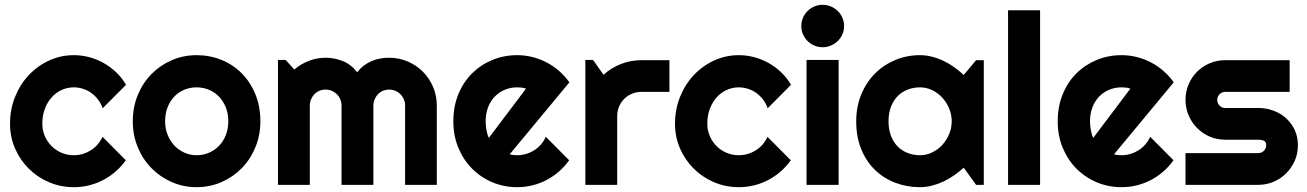

<svg xmlns="http://www.w3.org/2000/svg" viewBox="-20 -774 5475 804"><path d="M507.8 -418.9 410.2 -320.8Q402.8 -341.3 390.1 -357.7Q377.4 -374 361.6 -385.3Q345.7 -396.5 327.1 -402.3Q308.6 -408.2 289.1 -408.2Q261.7 -408.2 237.5 -397Q213.4 -385.7 195.6 -365.5Q177.7 -345.2 167.5 -317.4Q157.2 -289.6 157.2 -255.9Q157.2 -228.5 167.5 -204.6Q177.7 -180.7 195.6 -162.6Q213.4 -144.5 237.5 -134.3Q261.7 -124 289.1 -124Q308.6 -124 326.7 -129.4Q344.7 -134.8 360.6 -144.8Q376.5 -154.8 388.9 -169.2Q401.4 -183.6 409.2 -201.2L506.8 -103Q488.3 -76.7 464.1 -55.7Q439.9 -34.7 411.9 -20Q383.8 -5.4 352.8 2.2Q321.8 9.8 289.1 9.8Q233.9 9.8 185.3 -11Q136.7 -31.7 100.3 -67.9Q64 -104 43 -152.3Q22 -200.7 22 -255.9Q22 -315.9 43 -368.2Q64 -420.4 100.3 -459.2Q136.7 -498 185.3 -520.5Q233.9 -543 289.1 -543Q321.8 -543 353.3 -534.7Q384.8 -526.4 413.3 -510.5Q441.9 -494.6 466.1 -471.7Q490.2 -448.7 507.8 -418.9Z M1070.3 -266.1Q1070.3 -207.5 1049.3 -157Q1028.3 -106.4 992.2 -69.6Q956.1 -32.7 907.5 -11.5Q858.9 9.8 803.2 9.8Q748 9.8 699.5 -11.5Q650.9 -32.7 614.5 -69.6Q578.1 -106.4 557.1 -157Q536.1 -207.5 536.1 -266.1Q536.1 -325.7 557.1 -376.5Q578.1 -427.2 614.5 -464.1Q650.9 -501 699.5 -522Q748 -543 803.2 -543Q858.9 -543 907.5 -523.2Q956.1 -503.4 992.2 -467Q1028.3 -430.7 1049.3 -379.6Q1070.3 -328.6 1070.3 -266.1ZM936 -266.1Q936 -298.3 925.5 -324.5Q915 -350.6 897 -369.4Q878.9 -388.2 854.7 -398.2Q830.6 -408.2 803.2 -408.2Q775.9 -408.2 751.7 -398.2Q727.5 -388.2 709.7 -369.4Q691.9 -350.6 681.6 -324.5Q671.4 -298.3 671.4 -266.1Q671.4 -235.8 681.6 -210Q691.9 -184.1 709.7 -165Q727.5 -146 751.7 -135Q775.9 -124 803.2 -124Q830.6 -124 854.7 -134.3Q878.9 -144.5 897 -163.1Q915 -181.6 925.5 -208Q936 -234.4 936 -266.1Z M1809.1 0H1676.3V-332Q1676.3 -345.7 1671.1 -357.9Q1666 -370.1 1656.7 -379.4Q1647.5 -388.7 1635.3 -393.8Q1623 -398.9 1609.4 -398.9Q1595.7 -398.9 1583.7 -393.8Q1571.8 -388.7 1562.7 -379.4Q1553.7 -370.1 1548.6 -357.9Q1543.5 -345.7 1543.5 -332V0H1410.2V-332Q1410.2 -345.7 1405 -357.9Q1399.9 -370.1 1390.6 -379.4Q1381.3 -388.7 1369.1 -393.8Q1356.9 -398.9 1343.3 -398.9Q1329.6 -398.9 1317.6 -393.8Q1305.7 -388.7 1296.6 -379.4Q1287.6 -370.1 1282.5 -357.9Q1277.3 -345.7 1277.3 -332V0H1144V-522.9H1176.3L1212.4 -482.9Q1240.2 -506.3 1273.7 -519.3Q1307.1 -532.2 1343.3 -532.2Q1379.9 -532.2 1414.8 -518.6Q1449.7 -504.9 1476.1 -471.2Q1488.3 -487.8 1503.9 -499.5Q1519.5 -511.2 1536.9 -518.6Q1554.2 -525.9 1572.8 -529.1Q1591.3 -532.2 1609.4 -532.2Q1650.9 -532.2 1687.3 -516.6Q1723.6 -501 1750.7 -473.9Q1777.8 -446.8 1793.5 -410.2Q1809.1 -373.5 1809.1 -332Z M2114.3 -127.9Q2122.1 -125.5 2129.9 -124.8Q2137.7 -124 2145.5 -124Q2165 -124 2183.1 -129.4Q2201.2 -134.8 2217 -144.8Q2232.9 -154.8 2245.4 -169.2Q2257.8 -183.6 2265.6 -201.2L2363.3 -103Q2344.7 -76.7 2320.6 -55.7Q2296.4 -34.7 2268.3 -20Q2240.2 -5.4 2209.2 2.2Q2178.2 9.8 2145.5 9.8Q2090.3 9.8 2041.7 -10.7Q1993.2 -31.2 1956.8 -67.9Q1920.4 -104.5 1899.4 -155Q1878.4 -205.6 1878.4 -266.1Q1878.4 -328.1 1899.4 -379.4Q1920.4 -430.7 1956.8 -466.8Q1993.2 -502.9 2041.7 -522.9Q2090.3 -543 2145.5 -543Q2178.2 -543 2209.5 -535.2Q2240.7 -527.3 2268.8 -512.7Q2296.9 -498 2321.3 -476.8Q2345.7 -455.6 2364.3 -429.2ZM2182.6 -402.8Q2173.3 -406.2 2164.3 -407.2Q2155.3 -408.2 2145.5 -408.2Q2118.2 -408.2 2094 -398.2Q2069.8 -388.2 2052 -369.6Q2034.2 -351.1 2023.9 -325Q2013.7 -298.8 2013.7 -266.1Q2013.7 -258.8 2014.4 -249.5Q2015.1 -240.2 2016.8 -230.7Q2018.6 -221.2 2021 -212.4Q2023.4 -203.6 2027.3 -196.8Z M2564.5 0H2431.2V-522.9H2463.4L2507.3 -460.9Q2539.6 -490.2 2580.6 -506.1Q2621.6 -522 2665.5 -522H2783.2V-389.2H2665.5Q2644.5 -389.2 2626 -381.3Q2607.4 -373.5 2593.8 -359.9Q2580.1 -346.2 2572.3 -327.6Q2564.5 -309.1 2564.5 -288.1Z M3292.5 -418.9 3194.8 -320.8Q3187.5 -341.3 3174.8 -357.7Q3162.1 -374 3146.2 -385.3Q3130.4 -396.5 3111.8 -402.3Q3093.3 -408.2 3073.7 -408.2Q3046.4 -408.2 3022.2 -397Q2998 -385.7 2980.2 -365.5Q2962.4 -345.2 2952.1 -317.4Q2941.9 -289.6 2941.9 -255.9Q2941.9 -228.5 2952.1 -204.6Q2962.4 -180.7 2980.2 -162.6Q2998 -144.5 3022.2 -134.3Q3046.4 -124 3073.7 -124Q3093.3 -124 3111.3 -129.4Q3129.4 -134.8 3145.3 -144.8Q3161.1 -154.8 3173.6 -169.2Q3186 -183.6 3193.8 -201.2L3291.5 -103Q3272.9 -76.7 3248.8 -55.7Q3224.6 -34.7 3196.5 -20Q3168.5 -5.4 3137.5 2.2Q3106.4 9.8 3073.7 9.8Q3018.6 9.8 2970 -11Q2921.4 -31.7 2885 -67.9Q2848.6 -104 2827.6 -152.3Q2806.6 -200.7 2806.6 -255.9Q2806.6 -315.9 2827.6 -368.2Q2848.6 -420.4 2885 -459.2Q2921.4 -498 2970 -520.5Q3018.6 -543 3073.7 -543Q3106.4 -543 3137.9 -534.7Q3169.4 -526.4 3198 -510.5Q3226.6 -494.6 3250.7 -471.7Q3274.9 -448.7 3292.5 -418.9Z M3514.6 -665Q3514.6 -646.5 3507.6 -630.4Q3500.5 -614.3 3488.3 -602.3Q3476.1 -590.3 3459.7 -583.3Q3443.4 -576.2 3424.8 -576.2Q3406.2 -576.2 3389.9 -583.3Q3373.5 -590.3 3361.6 -602.3Q3349.6 -614.3 3342.5 -630.4Q3335.4 -646.5 3335.4 -665Q3335.4 -683.1 3342.5 -699.5Q3349.6 -715.8 3361.6 -727.8Q3373.5 -739.7 3389.9 -746.8Q3406.2 -753.9 3424.8 -753.9Q3443.4 -753.9 3459.7 -746.8Q3476.1 -739.7 3488.3 -727.8Q3500.5 -715.8 3507.6 -699.5Q3514.6 -683.1 3514.6 -665ZM3491.7 0H3357.4V-522.9H3491.7Z M4099.6 0H4067.4L4015.6 -71.8Q3996.6 -54.7 3975.3 -39.8Q3954.1 -24.9 3930.7 -13.9Q3907.2 -2.9 3882.6 3.4Q3857.9 9.8 3832.5 9.8Q3777.3 9.8 3728.8 -8.8Q3680.2 -27.3 3643.8 -62.7Q3607.4 -98.1 3586.4 -149.4Q3565.4 -200.7 3565.4 -266.1Q3565.4 -327.1 3586.4 -378.2Q3607.4 -429.2 3643.8 -465.8Q3680.2 -502.4 3728.8 -522.7Q3777.3 -543 3832.5 -543Q3857.9 -543 3882.8 -536.6Q3907.7 -530.3 3931.2 -519Q3954.6 -507.8 3975.8 -492.7Q3997.1 -477.5 4015.6 -460L4067.4 -522H4099.6ZM3965.3 -266.1Q3965.3 -293.5 3954.8 -319.1Q3944.3 -344.7 3926.3 -364.5Q3908.2 -384.3 3884 -396.2Q3859.9 -408.2 3832.5 -408.2Q3805.2 -408.2 3781 -398.9Q3756.8 -389.6 3739 -371.6Q3721.2 -353.5 3710.9 -326.9Q3700.7 -300.3 3700.7 -266.1Q3700.7 -231.9 3710.9 -205.3Q3721.2 -178.7 3739 -160.6Q3756.8 -142.6 3781 -133.3Q3805.2 -124 3832.5 -124Q3859.9 -124 3884 -136Q3908.2 -147.9 3926.3 -167.7Q3944.3 -187.5 3954.8 -213.1Q3965.3 -238.8 3965.3 -266.1Z M4335.4 0H4201.2V-731H4335.4Z M4645 -127.9Q4652.8 -125.5 4660.6 -124.8Q4668.5 -124 4676.3 -124Q4695.8 -124 4713.9 -129.4Q4731.9 -134.8 4747.8 -144.8Q4763.7 -154.8 4776.1 -169.2Q4788.6 -183.6 4796.4 -201.2L4894 -103Q4875.5 -76.7 4851.3 -55.7Q4827.1 -34.7 4799.1 -20Q4771 -5.4 4740 2.2Q4709 9.8 4676.3 9.8Q4621.1 9.8 4572.5 -10.7Q4523.9 -31.2 4487.5 -67.9Q4451.2 -104.5 4430.2 -155Q4409.2 -205.6 4409.2 -266.1Q4409.2 -328.1 4430.2 -379.4Q4451.2 -430.7 4487.5 -466.8Q4523.9 -502.9 4572.5 -522.9Q4621.1 -543 4676.3 -543Q4709 -543 4740.2 -535.2Q4771.5 -527.3 4799.6 -512.7Q4827.6 -498 4852.1 -476.8Q4876.5 -455.6 4895 -429.2ZM4713.4 -402.8Q4704.1 -406.2 4695.1 -407.2Q4686 -408.2 4676.3 -408.2Q4648.9 -408.2 4624.8 -398.2Q4600.6 -388.2 4582.8 -369.6Q4564.9 -351.1 4554.7 -325Q4544.4 -298.8 4544.4 -266.1Q4544.4 -258.8 4545.2 -249.5Q4545.9 -240.2 4547.6 -230.7Q4549.3 -221.2 4551.8 -212.4Q4554.2 -203.6 4558.1 -196.8Z M5249 0H4944.3V-132.8H5249Q5262.7 -132.8 5272.5 -142.6Q5282.2 -152.3 5282.2 -166Q5282.2 -180.2 5272.5 -184.6Q5262.7 -189 5249 -189H5110.4Q5075.7 -189 5045.4 -202.1Q5015.1 -215.3 4992.7 -238Q4970.2 -260.7 4957.3 -291Q4944.3 -321.3 4944.3 -356Q4944.3 -390.6 4957.3 -420.9Q4970.2 -451.2 4992.7 -473.6Q5015.1 -496.1 5045.4 -509Q5075.7 -522 5110.4 -522H5380.4V-389.2H5110.4Q5096.7 -389.2 5086.9 -379.4Q5077.1 -369.6 5077.1 -356Q5077.1 -341.8 5086.9 -331.8Q5096.7 -321.8 5110.4 -321.8H5249Q5283.2 -321.8 5313.5 -310.3Q5343.8 -298.8 5366.2 -278.3Q5388.7 -257.8 5401.9 -229Q5415 -200.2 5415 -166Q5415 -131.3 5401.9 -101.3Q5388.7 -71.3 5366.2 -48.6Q5343.8 -25.9 5313.5 -12.9Q5283.2 0 5249 0Z"/></svg>

Font: Righteous
Style: Regular
Weight: 400
Version: Version 1.000